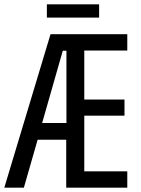

<svg xmlns="http://www.w3.org/2000/svg" viewBox="-22 -873 658 893"><path d="M570 0H286V-223H153L89 0H-2L213 -714H570V-638H370V-410H557V-335H370V-76H570ZM174 -301H287V-637H270ZM439 -853V-791H196V-853Z"/></svg>

Font: Noto Sans ExtraCondensed
Style: Regular
Weight: 400
Width: 2
Designer: Monotype Design Team
Foundry: Monotype Imaging Inc.
Version: Version 2.013